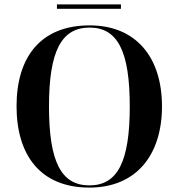

<svg xmlns="http://www.w3.org/2000/svg" viewBox="-20 -840 810 870"><path d="M238 -800H528V-820H238ZM385 10C597 10 714 -137 714 -358C714 -580 597 -725 386 -725C163 -725 55 -580 55 -359C55 -137 163 10 385 10ZM385 0C257 0 202 -107 202 -358C202 -608 258 -715 386 -715C513 -715 568 -608 568 -358C568 -107 513 0 385 0Z"/></svg>

Font: Noto Serif Display SemiBold
Style: Regular
Weight: 600
Designer: Monotype Design Team
Foundry: Monotype Imaging Inc.
Version: Version 2.009